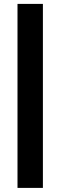

<svg xmlns="http://www.w3.org/2000/svg" viewBox="-20 -730 302 960"><path d="M194.5 209.5H67.5V-710.5H194.5Z"/></svg>

Font: Anek Bangla
Style: Bold
Weight: 700
Designer: Sulekha Rajkumar (Bangla), Yesha Goshar (Latin)
Foundry: Ek Type
Version: Version 1.003